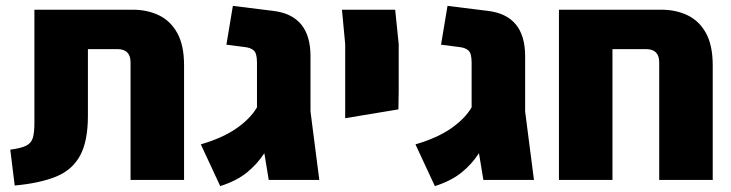

<svg xmlns="http://www.w3.org/2000/svg" viewBox="-20 -612 2486 653"><path d="M30 19 15 -103Q53 -108 70 -117Q87 -126 92 -144Q97 -162 97 -194V-579H431Q481 -579 520.5 -560Q560 -541 583 -499.5Q606 -458 606 -390V0H424V-400Q424 -445 379 -445H279V-218Q279 -132 252.5 -83Q226 -34 171 -11.5Q116 11 30 19Z M729 21 663 -121Q738 -143 785 -176Q832 -209 854 -247V-399Q854 -431 843 -440.5Q832 -450 812 -452L750 -460L772 -592L909 -575Q1036 -560 1036 -421V-233L1066 0H894L879 -91Q855 -54 820 -25.5Q785 3 729 21Z M1154 -210V-462L1143 -579H1324L1336 -462V-303L1335 -240Z M1459 21 1393 -121Q1468 -143 1515 -176Q1562 -209 1584 -247V-399Q1584 -431 1573 -440.5Q1562 -450 1542 -452L1480 -460L1502 -592L1639 -575Q1766 -560 1766 -421V-233L1796 0H1624L1609 -91Q1585 -54 1550 -25.5Q1515 3 1459 21Z M1881 0V-579H2229Q2279 -579 2318.5 -560Q2358 -541 2381 -499.5Q2404 -458 2404 -390V0H2222V-400Q2222 -445 2177 -445H2063V0Z"/></svg>

Font: Assistant ExtraBold
Style: Regular
Weight: 800
Designer: Hebrew By Ben Nathan, Latin by Paul Hunt
Version: Version 3.000